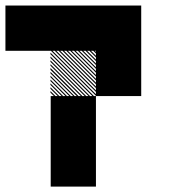

<svg xmlns="http://www.w3.org/2000/svg" viewBox="-20 -687 707 707"><path d="M166.7 -333.3H333.3V-166.7H166.7ZM333.3 -500H500V-333.3H333.3ZM334.2 -489.2 322.5 -500.8H328.3L334.2 -495ZM334.2 -475 308.3 -500.8H314.2L334.2 -480.8ZM334.2 -460.8 294.2 -500.8H300L334.2 -466.7ZM334.2 -446.7 280 -500.8H285.8L334.2 -452.5ZM334.2 -432.5 265.8 -500.8H271.7L334.2 -438.3ZM334.2 -418.3 251.7 -500.8H257.5L334.2 -424.2ZM334.2 -404.2 237.5 -500.8H243.3L334.2 -410ZM334.2 -390 223.3 -500.8H229.2L334.2 -395.8ZM334.2 -375.8 209.2 -500.8H215L334.2 -381.7ZM334.2 -361.7 195 -500.8H200.8L334.2 -367.5ZM334.2 -347.5 180.8 -500.8H186.7L334.2 -353.3ZM334.2 -333.3 166.7 -500.8H172.5L334.2 -339.2ZM320.8 -332.5 165.8 -487.5V-493.3L326.7 -332.5ZM306.7 -332.5 165.8 -473.3V-479.2L312.5 -332.5ZM292.5 -332.5 165.8 -459.2V-465L298.3 -332.5ZM278.3 -332.5 165.8 -445V-450.8L284.2 -332.5ZM263.3 -332.5 165.8 -430V-436.7L270 -332.5ZM250 -332.5 165.8 -416.7V-422.5L255.8 -332.5ZM235.8 -332.5 165.8 -402.5V-408.3L241.7 -332.5ZM221.7 -332.5 165.8 -388.3V-394.2L227.5 -332.5ZM207.5 -332.5 165.8 -374.2V-380L213.3 -332.5ZM193.3 -332.5 165.8 -360V-365.8L199.2 -332.5ZM179.2 -332.5 165.8 -345.8V-351.7L185 -332.5ZM333.3 -666.7H500V-500H333.3ZM166.7 -166.7H333.3V0H166.7ZM333.3 -666.7H500V-500H333.3ZM166.7 -666.7H500V-500H166.7ZM0 -666.7H333.3V-500H0Z"/></svg>

Font: 0xA000-Pixelated
Style: Pixelated
Weight: 400
Version: Version 0.1